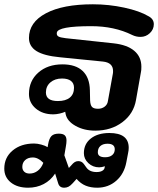

<svg xmlns="http://www.w3.org/2000/svg" viewBox="-55 -604 737 895"><path d="M251 -72 249 -83Q238 -78 222.5 -74.5Q207 -71 193 -71Q144 -71 112 -98Q80 -125 80 -166Q80 -227 123.5 -265.5Q167 -304 236 -304Q298 -304 330.5 -273Q363 -242 364 -183L365 -136Q366 -114 374 -105.5Q382 -97 402 -97Q420 -97 433 -107Q446 -117 448 -133L471 -260Q472 -264 472 -273Q472 -312 425 -317L225 -337Q150 -344 115 -366Q80 -388 80 -427Q80 -500 159 -542Q238 -584 378 -584Q452 -584 524 -568.5Q596 -553 638 -528Q662 -515 662 -491Q662 -467 643.5 -449.5Q625 -432 600 -432Q579 -432 561 -441Q478 -482 370 -482Q215 -482 210 -452Q208 -440 216.5 -434.5Q225 -429 251 -426L475 -402Q538 -395 571 -367Q604 -339 604 -293Q604 -275 602 -268L579 -138Q568 -74 515.5 -34.5Q463 5 389 5Q337 5 297.5 -17Q258 -39 251 -72ZM290 -195Q290 -216 275.5 -227Q261 -238 234 -238Q201 -238 180 -220Q159 -202 159 -173Q159 -133 215 -133Q251 -133 270.5 -149Q290 -165 290 -195ZM-35 182Q-35 130 4 97.5Q43 65 104 65Q119 65 137.5 70Q156 75 167 82L169 70Q174 41 185 30Q196 19 219 19Q238 19 246.5 26.5Q255 34 255 51Q255 63 252 79L245 120L266 179L277 167Q286 156 293.5 151.5Q301 147 310 147Q327 147 337 162L347 176Q362 198 395 198Q412 198 422 192Q432 186 433 176L434 171Q419 176 407 176Q378 176 357 156.5Q336 137 336 110Q336 67 368.5 41.5Q401 16 455 16Q545 16 545 85Q545 97 542 110L534 152Q524 206 487 238.5Q450 271 398 271Q368 271 344.5 261.5Q321 252 302 230L284 250Q273 262 264 266.5Q255 271 244 271Q222 271 216 250L202 205Q181 237 148.5 254Q116 271 76 271Q26 271 -4.5 246.5Q-35 222 -35 182ZM480 92Q480 66 446 66Q425 66 413 76.5Q401 87 401 106Q401 129 435 129Q456 129 468 119Q480 109 480 92ZM147 155Q123 130 98 130Q76 130 62.5 142Q49 154 49 174Q49 188 58 196.5Q67 205 83 205Q104 205 121 192Q138 179 147 155Z"/></svg>

Font: Kodchasan
Style: Bold Italic
Weight: 700
Italic angle: -10°
Version: Version 1.000; ttfautohint (v1.6)